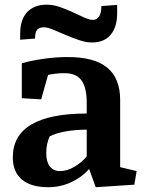

<svg xmlns="http://www.w3.org/2000/svg" viewBox="-20 -782 620 813"><path d="M488.8 -74.2 558.6 -57.6 548.8 0 385.3 10.7 357.4 -66.4Q327.1 -31.7 281.5 -10.5Q235.8 10.7 183.6 10.7Q111.3 10.7 72.8 -21.7Q34.2 -54.2 34.2 -115.7Q34.2 -208.5 113 -254.9Q191.9 -301.3 347.2 -301.3V-346.7Q347.2 -411.1 325 -441.7Q302.7 -472.2 252.9 -472.2Q232.4 -472.2 214.6 -470Q196.8 -467.8 183.6 -464.8L154.3 -361.3L72.3 -366.2V-514.2Q113.8 -525.9 165.8 -533.2Q217.8 -540.5 266.6 -540.5Q379.9 -540.5 434.3 -495.4Q488.8 -450.2 488.8 -358.9ZM347.2 -232.9Q298.3 -232.9 256.1 -225.1Q213.9 -217.3 190.4 -204.6Q184.6 -192.4 180.2 -174.1Q175.8 -155.8 175.8 -134.3Q175.8 -97.2 190.9 -77.4Q206.1 -57.6 234.4 -57.6Q265.1 -57.6 296.1 -76.4Q327.1 -95.2 347.2 -119.6ZM65.4 -638.2Q65.4 -700.2 95.5 -731.2Q125.5 -762.2 177.7 -762.2Q205.6 -762.2 234.1 -752.2Q262.7 -742.2 288.6 -730Q314.5 -717.8 336.7 -707.8Q358.9 -697.8 373.5 -697.8Q390.1 -697.8 399.7 -712.2Q409.2 -726.6 409.2 -756.3L476.1 -761.2V-726.1Q476.1 -668 448.7 -635Q421.4 -602.1 369.6 -602.1Q344.7 -602.1 315.2 -612.1Q285.6 -622.1 257.3 -634.3Q229 -646.5 204.6 -656.5Q180.2 -666.5 166 -666.5Q148.4 -666.5 138.4 -657.2Q128.4 -647.9 128.4 -618.7L65.4 -613.8Z"/></svg>

Font: Noticia Text
Style: Bold
Weight: 700
Designer: JM Sole
Foundry: JM Sole
Version: Version 1.003